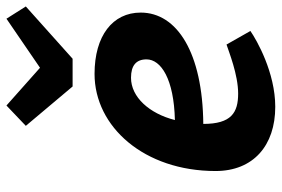

<svg xmlns="http://www.w3.org/2000/svg" viewBox="-159 -704 873 595"><g transform="rotate(-90 277.5 -406.5)"><path d="M536 -407C536 -494 464 -550 346 -550C182 -550 45 -396 45 -175C45 -58 124 10 244 10C350 10 450 -47 479 -67L437 -141C415 -134 344 -105 285 -105C226 -105 191 -126 191 -213C411 -215 536 -294 536 -407ZM391 -389C391 -344 330 -304 203 -301C223 -380 274 -437 334 -437C372 -437 391 -421 391 -389ZM365 -719 248 -823 185 -763 307 -618H393L555 -763L517 -823Z"/></g></svg>

Font: Bitter
Style: Bold Italic
Weight: 700
Designer: Sol Matas
Foundry: Sol Matas
Version: Version 1.002